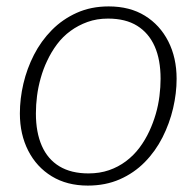

<svg xmlns="http://www.w3.org/2000/svg" viewBox="-20 -567 613 599"><path d="M446 -158Q458 -184 466 -211.5Q474 -239 477.5 -267.5Q481 -296 481 -321Q481 -381 462.5 -422.5Q444 -464 408 -486.5Q372 -509 317 -509Q282 -509 253 -498.5Q224 -488 200 -470.5Q176 -453 158 -429Q140 -405 127 -377Q115 -352 107 -323.5Q99 -295 95.5 -267.5Q92 -240 92 -213Q92 -154 110.5 -112Q129 -70 165.5 -48Q202 -26 256 -26Q291 -26 320 -36Q349 -46 373 -64Q397 -82 415 -106Q433 -130 446 -158ZM42 -213Q42 -259 53 -306Q64 -353 86 -396Q108 -439 141.5 -473Q175 -507 219.5 -527Q264 -547 319 -547Q385 -547 432 -518Q479 -489 505 -438Q531 -387 531 -321Q531 -276 520 -229Q509 -182 487 -138.5Q465 -95 431.5 -61Q398 -27 353.5 -7.5Q309 12 254 12Q189 12 141.5 -17Q94 -46 68 -97Q42 -148 42 -213Z"/></svg>

Font: Roboto Serif 20pt Thin
Style: Italic
Weight: 250
Italic angle: -10°
Version: Version 1.007